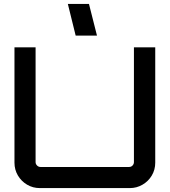

<svg xmlns="http://www.w3.org/2000/svg" viewBox="-20 -962 868 982"><path d="M184 0Q148 0 118.5 -17.5Q89 -35 71.5 -64.5Q54 -94 54 -130V-720H162V-133Q162 -123 169.5 -115.5Q177 -108 187 -108H640Q651 -108 658 -115.5Q665 -123 665 -133V-720H774V-130Q774 -94 756.5 -64.5Q739 -35 709 -17.5Q679 0 644 0H184ZM367 -780 327 -942H435L476 -780Z"/></svg>

Font: Orbitron Medium
Style: Regular
Weight: 500
Designer: Matt McInerney
Foundry: The League of Moveable Type
Version: Version 2.001